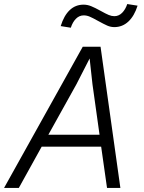

<svg xmlns="http://www.w3.org/2000/svg" viewBox="-41 -929 711 949"><path d="M456 -698 554 0H488L459 -204H165L52 0H-21L368 -698ZM451 -263 416 -513 402 -640 337 -513 198 -263ZM372 -906Q391 -906 409.5 -898.5Q428 -891 457 -875Q482 -861 496.5 -855Q511 -849 524 -849Q546 -849 562.5 -865.5Q579 -882 588 -909L639 -901Q623 -850 593.5 -822.5Q564 -795 524 -795Q506 -795 489 -802.5Q472 -810 443 -826Q418 -840 403 -846.5Q388 -853 373 -853Q351 -853 334.5 -836.5Q318 -820 309 -792L259 -800Q275 -852 303.5 -879Q332 -906 372 -906Z"/></svg>

Font: Azeret Mono Light
Style: Italic
Weight: 300
Italic angle: -12°
Designer: Martin Vácha
Foundry: Displaay
Version: Version 1.000; Glyphs 3.0.3, build 3074